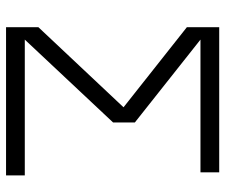

<svg xmlns="http://www.w3.org/2000/svg" viewBox="-75 -670 745 635"><g transform="rotate(90 297.5 -352.5)"><path d="M70 0V-107L355 -410L357 -371L70 -598V-705H550V-643H111L385 -426V-354L111 -62H560V0Z"/></g></svg>

Font: TikTok Sans Light
Style: Regular
Weight: 300
Version: Version 4.000